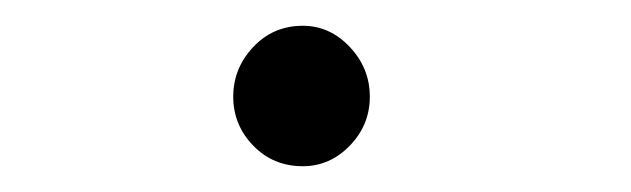

<svg xmlns="http://www.w3.org/2000/svg" viewBox="-20 -118 490 149"><path d="M215 11Q192 11 176.5 -5Q161 -21 161 -43Q161 -65 176.5 -81.5Q192 -98 215 -98Q236 -98 251.5 -81.5Q267 -65 267 -43Q267 -21 251.5 -5Q236 11 215 11Z"/></svg>

Font: Inconsolata SemiCondensed
Style: Regular
Weight: 400
Width: 4
Monospace: yes
Designer: Raph Levien, Cyreal, Brenton Simpson
Foundry: Raph Levien, Cyreal, Google
Version: Version 3.000; ttfautohint (v1.8.2.53-6de2)